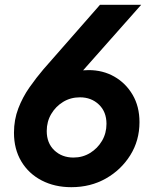

<svg xmlns="http://www.w3.org/2000/svg" viewBox="-20 -765 645 797"><path d="M276 12Q207 12 153 -16Q99 -44 68.5 -95Q38 -146 38 -214Q38 -268 56 -315Q74 -362 102.5 -402.5Q131 -443 160 -477L395 -745H566L325 -473Q336 -474 348 -474Q407 -474 454.5 -447Q502 -420 530.5 -371.5Q559 -323 559 -258Q559 -182 521 -121Q483 -60 419.5 -24Q356 12 276 12ZM285 -111Q323 -111 354 -130Q385 -149 403.5 -180.5Q422 -212 422 -251Q422 -301 390.5 -331Q359 -361 312 -361Q273 -361 242 -342Q211 -323 192.5 -291.5Q174 -260 174 -221Q174 -171 205.5 -141Q237 -111 285 -111Z"/></svg>

Font: Plus Jakarta Sans
Style: Bold Italic
Weight: 700
Italic angle: -8°
Designer: Gumpita Rahayu
Foundry: Tokotype
Version: Version 2.071; ttfautohint (v1.8.4.7-5d5b);gftools[0.9.29]